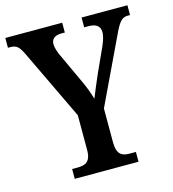

<svg xmlns="http://www.w3.org/2000/svg" viewBox="-108 -802 800 890"><g transform="rotate(-15 292.0 -357.0)"><path d="M141 0H447V-47H417C384 -47 356 -56 356 -117V-280L503 -589C531 -650 545 -667 574 -667H585V-714H365V-667H384C420 -667 441 -655 441 -623C441 -610 436 -588 424 -561L372 -447C353 -404 337 -365 325 -335C316 -366 304 -399 285 -438L221 -576C214 -591 207 -614 207 -629C207 -651 222 -667 255 -667H272V-714H-1V-667H10C43 -667 53 -653 72 -614L231 -281V-114C231 -56 203 -47 166 -47H141Z"/></g></svg>

Font: Noto Serif Condensed Semi
Style: Regular
Weight: 600
Width: 3
Designer: Monotype Design Team
Foundry: Monotype Imaging Inc.
Version: Version 1.002